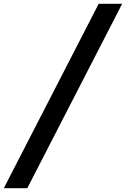

<svg xmlns="http://www.w3.org/2000/svg" viewBox="-30 -843 660 1006"><path d="M113 143H-10L487 -823H610Z"/></svg>

Font: Iosevka Extended Oblique
Style: Bold
Weight: 700
Width: 7
Italic angle: -9°
Monospace: yes
Designer: Belleve Invis
Foundry: Belleve Invis
Version: Version 32.5.0; ttfautohint (v1.8.4)